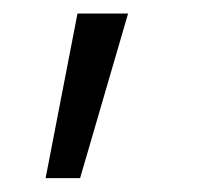

<svg xmlns="http://www.w3.org/2000/svg" viewBox="-20 -125 306 280"><path d="M93 -105.3H166.8L96.8 134.8H46.5Z"/></svg>

Font: Hauora
Style: Regular
Weight: 400
Designer: Wayne Shih
Foundry: WCYS
Version: Version 1.001